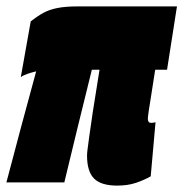

<svg xmlns="http://www.w3.org/2000/svg" viewBox="-25 -570 573 600"><path d="M341 10Q291 10 269 -12Q247 -34 247 -84Q247 -91 248.5 -102.5Q250 -114 253.5 -140.5Q257 -167 264.5 -217Q272 -267 286 -352H262Q240 -263 218.5 -175.5Q197 -88 176 0H-5Q18 -87 41 -173.5Q64 -260 88 -347Q75 -344 61.5 -339.5Q48 -335 40 -329L71 -503Q91 -519 110 -529.5Q129 -540 154.5 -545Q180 -550 218 -550H528L497 -352H460Q452 -299 447 -269Q442 -239 440 -225Q438 -211 437.5 -206Q437 -201 437 -199Q437 -186 447 -186Q454 -186 461 -188L446 -19Q425 -7 399.5 1.5Q374 10 341 10Z"/></svg>

Font: Georama SemiCondensed Black
Style: Italic
Weight: 900
Width: 4
Italic angle: -9°
Designer: Jean-Baptiste Levee
Foundry: Production Type
Version: Version 1.000